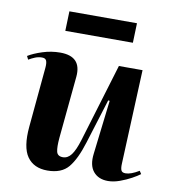

<svg xmlns="http://www.w3.org/2000/svg" viewBox="-83 -799 799 887"><g transform="rotate(10 316.5 -356.0)"><path d="M14 -490Q40 -506 80.5 -519Q121 -532 163 -532Q264 -532 255 -435L227 -144Q223 -99 228 -78.5Q233 -58 258 -58Q281 -58 297.5 -80Q314 -102 329 -151L440 -518H551L532 -76Q531 -55 535.5 -45Q540 -35 556 -35Q581 -35 619 -58L628 -44Q615 -34 590.5 -20.5Q566 -7 537 3.5Q508 14 482 14Q437 14 413 -15Q389 -44 396 -99L426 -352L419 -353L354 -144Q329 -63 296.5 -24Q264 15 198 15Q134 15 103 -29Q72 -73 81 -170L107 -451Q109 -473 104.5 -484Q100 -495 84 -495Q67 -495 51 -488.5Q35 -482 22 -474ZM171 -727H488L485 -635H168Z"/></g></svg>

Font: Literata 72pt
Style: Bold Italic
Weight: 700
Italic angle: -2°
Designer: Latin by Veronika Burian and Jose Scaglione. Greek by Irene Vlachou. Cyrillic by Vera Evstafieva
Foundry: TypeTogether
Version: Version 3.002